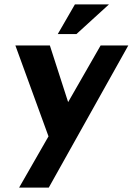

<svg xmlns="http://www.w3.org/2000/svg" viewBox="-20 -644 612 874"><path d="M67 210 438 -437H564L202 210ZM210 2 50 -437H207L326 -68ZM476 -624 328 -489H243L321 -624Z"/></svg>

Font: Josefin Sans Thin
Style: Bold Italic
Weight: 700
Italic angle: -7°
Version: Version 2.000